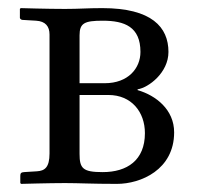

<svg xmlns="http://www.w3.org/2000/svg" viewBox="-20 -451 493 473"><path d="M176 -246V-364C176 -394 188 -400 233 -400C287 -400 326 -385 326 -323C326 -283 296 -246 238 -246ZM176 -217H247C304 -217 337 -175 337 -123C337 -56 293 -27 233 -27C184 -27 176 -36 176 -72ZM32 2C32 2 102 0 140 0C175 0 205 2 268 2C327 2 409 -33 409 -125C409 -181 364 -216 319 -229V-231C346 -235 395 -272 395 -323C395 -384 354 -431 232 -431C194 -431 176 -429 140 -429C97 -429 31 -431 31 -431L29 -429V-407C29 -405 32 -402.2 35 -402L69 -400C92 -398.6 102 -386 102 -366V-73C102 -38 89.8 -30.2 71 -29L39 -27C32 -26.6 30 -24 30 -18V0Z"/></svg>

Font: Libertinus Serif Display
Style: Regular
Weight: 400
Designer: Philipp H. Poll
Foundry: Khaled Hosny
Version: Version 6.1